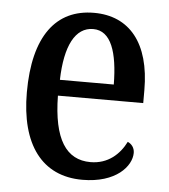

<svg xmlns="http://www.w3.org/2000/svg" viewBox="-45 -588 563 639"><g transform="rotate(5 236.5 -268.5)"><path d="M253 10C366 10 416 -50 416 -94C416 -112 405 -124 393 -129C372 -87 334 -51 275 -51C194 -51 150 -116 148 -262H433V-305C433 -463 362 -547 244 -547C117 -547 44 -452 44 -264C44 -90 118 10 253 10ZM330 -315H150C153 -429 186 -493 246 -493C306 -493 329 -422 330 -315Z"/></g></svg>

Font: Noto Serif Georgian Condensed Medium
Style: Regular
Weight: 500
Width: 3
Designer: Monotype Design Team, Akaki Razmadze
Foundry: Google LLC
Version: Version 2.003